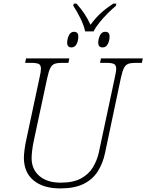

<svg xmlns="http://www.w3.org/2000/svg" viewBox="-20 -1039 815 1069"><path d="M454 -864Q448 -896 427.5 -937.5Q407 -979 388 -1007L391 -1019H406Q434 -987 451 -961Q468 -935 484 -901Q511 -938 539 -964Q567 -990 611 -1019H628L625 -1006Q605 -990 580.5 -965.5Q556 -941 534.5 -914.5Q513 -888 501 -864ZM378 -775Q354 -775 354 -801Q354 -822 363.5 -842Q373 -862 392 -862Q416 -862 416 -836Q416 -812 406.5 -793.5Q397 -775 378 -775ZM551 -775Q527 -775 527 -801Q527 -822 536.5 -842Q546 -862 566 -862Q590 -862 590 -836Q590 -812 580 -793.5Q570 -775 551 -775ZM315 10Q221 10 167 -34.5Q113 -79 113 -161Q113 -177 116.5 -205Q120 -233 127 -264L200 -606Q208 -640 208 -656Q208 -677 195.5 -683Q183 -689 156 -689H120L125 -714H366L361 -689H323Q299 -689 284 -683.5Q269 -678 260 -660Q251 -642 243 -605L170 -264Q162 -229 159 -201Q156 -173 156 -158Q156 -97 199 -59.5Q242 -22 318 -22Q388 -22 431 -45.5Q474 -69 497 -107Q520 -145 530 -189L619 -606Q622 -622 624.5 -635Q627 -648 627 -656Q627 -677 614 -683Q601 -689 575 -689H537L542 -714H775L770 -689H733Q709 -689 694 -683.5Q679 -678 670 -660Q661 -642 653 -605L565 -188Q553 -130 524.5 -85Q496 -40 445.5 -15Q395 10 315 10Z"/></svg>

Font: Noto Serif ExtraLight
Style: Italic
Weight: 200
Italic angle: -12°
Designer: Monotype Design Team
Foundry: Monotype Imaging Inc.
Version: Version 2.014; ttfautohint (v1.8.4.7-5d5b)